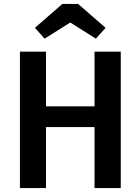

<svg xmlns="http://www.w3.org/2000/svg" viewBox="-20 -953 712 973"><path d="M206 -757 157 -812 296 -933H376L515 -812L466 -757L336 -839ZM459 0V-309H213V0H81V-691H213V-414H459V-691H592V0Z"/></svg>

Font: FiraGO Medium
Style: Regular
Weight: 500
Designer: bBox Type
Foundry: bBox Type GmbH
Version: Version 1.001;PS 001.001;hotconv 1.0.88;makeotf.lib2.5.64775